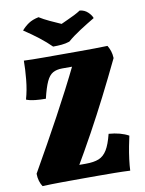

<svg xmlns="http://www.w3.org/2000/svg" viewBox="-97 -961 779 1031"><g transform="rotate(-10 293.0 -445.5)"><path d="M68 -678Q87 -677 116 -676.5Q145 -676 179 -676Q213 -676 245 -676Q277 -676 302 -676Q335 -676 375 -676Q415 -676 454.5 -676.5Q494 -677 524 -678Q533 -663 538.5 -646.5Q544 -630 545 -608Q495 -504 449 -413.5Q403 -323 354 -233.5Q305 -144 245 -42L203 -75H300Q344 -75 371 -86Q398 -97 416 -126.5Q434 -156 448 -212Q513 -207 556 -183Q551 -161 544.5 -127.5Q538 -94 533.5 -58.5Q529 -23 528 3Q489 1 443.5 0.5Q398 0 353 0Q308 0 270 0Q211 0 153.5 0.5Q96 1 50 3Q41 -10 35.5 -28.5Q30 -47 30 -68Q75 -147 113.5 -216Q152 -285 187.5 -350.5Q223 -416 258 -483.5Q293 -551 330 -627L393 -601H264Q233 -601 212.5 -589.5Q192 -578 177.5 -546.5Q163 -515 149 -456Q118 -456 90 -459Q62 -462 43 -470Q57 -518 62.5 -575.5Q68 -633 68 -678ZM236 -725Q208 -753 172 -781Q136 -809 92 -838Q109 -858 130.5 -872.5Q152 -887 186 -894Q210 -879 241 -864.5Q272 -850 302 -837Q319 -845 338 -853.5Q357 -862 376 -871.5Q395 -881 410 -891Q436 -888 453.5 -871.5Q471 -855 477 -838Q438 -815 397 -788.5Q356 -762 326 -736Q305 -729 282.5 -727Q260 -725 236 -725Z"/></g></svg>

Font: Vollkorn Black
Style: Regular
Weight: 900
Designer: Friedrich Althausen
Foundry: Friedrich Althausen
Version: Version 5.000